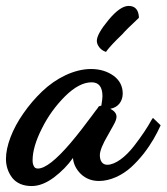

<svg xmlns="http://www.w3.org/2000/svg" viewBox="-46 -581 562 648"><path d="M67.9 -21C65.4 -25.4 64 -31.7 64 -40C64 -69.8 74.2 -105.5 95.2 -147C115.7 -188.5 142.1 -224.6 173.8 -256.3C205.6 -287.6 235.4 -303.2 263.2 -303.2C287.6 -303.2 299.8 -287.6 299.8 -255.9C299.8 -249.5 298.3 -239.3 295.9 -224.1C293.5 -224.1 290.5 -223.6 288.1 -222.2L285.2 -219.2L284.2 -216.8C281.2 -213.4 274.4 -204.1 263.2 -189C240.7 -158.7 215.3 -125.5 191.9 -98.1C143.1 -41 106.4 -12.2 82 -12.2C74.7 -12.2 70.3 -15.1 67.9 -21ZM465.8 -176.8C452.1 -151.9 433.1 -122.6 405.3 -86.9C377.4 -51.3 343.3 -24.9 315.9 -24.9C298.8 -24.9 291 -39.1 291 -57.1C291 -71.8 300.3 -94.7 318.8 -126C331.1 -147.9 337.4 -159.2 337.9 -160.2C344.2 -171.4 347.2 -180.2 347.2 -187C347.2 -197.8 340.3 -206.5 326.2 -213.9C353 -218.3 368.2 -239.7 368.2 -265.1C368.2 -290 357.9 -310.1 337.4 -325.2C316.4 -340.3 291 -348.1 261.2 -348.1C204.6 -348.1 143.1 -317.4 96.2 -272.5C72.8 -250 51.8 -225.6 33.2 -198.7C-4.4 -145.5 -25.9 -87.9 -25.9 -44.9C-25.9 -20.5 -18.6 1 -4.4 19.5C10.3 37.6 32.2 46.9 61 46.9C85 46.9 109.9 37.1 135.7 18.1C161.6 -1.5 183.1 -23.4 200.2 -47.9C202.1 -26.9 211.4 -8.8 227.5 6.8C243.7 22 264.2 29.8 288.1 29.8C326.7 29.8 366.7 10.3 396.5 -16.6C411.1 -29.8 425.3 -45.4 439 -62.5C465.8 -97.2 481.9 -127 495.1 -155.8L496.1 -158.2L470.2 -183.1ZM314 -409.2C324.7 -423.3 342.3 -441.9 366.2 -464.8C375.5 -475.6 394 -494.1 421.9 -520L422.9 -522V-522.9C421.4 -548.3 409.7 -561 388.2 -561C369.1 -561 346.7 -545.4 320.3 -513.7C293.9 -481.9 280.8 -458.5 280.8 -442.9C280.8 -429.2 292.5 -413.1 308.1 -407.2L312 -405.8Z"/></svg>

Font: Dancing Script
Style: Regular
Weight: 800
Designer: Pablo Impallari
Foundry: Pablo Impallari
Version: Version 2.001